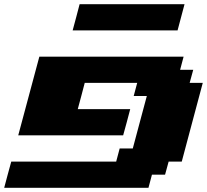

<svg xmlns="http://www.w3.org/2000/svg" viewBox="-20 -895 986 915"><path d="M0 0H687.5L704.1 -62.5H766.6L783.7 -125H846.2Q862.8 -187.5 896.2 -312.5Q929.7 -437.5 946.3 -500H883.8L900.9 -562.5H838.4L855 -625H167.5Q150.9 -562.5 117.2 -437.5Q83.5 -312.5 66.9 -250H566.9Q572.8 -270.5 584 -312.3Q595.2 -354 600.6 -375H350.6Q356.4 -396 367.4 -437.5Q378.4 -479 383.8 -500H633.8L617.2 -437.5H679.7Q668.5 -396 646.2 -312.5Q624 -229 612.8 -187.5H550.3L533.7 -125H33.7Q27.8 -104 16.6 -62.5Q5.4 -21 0 0ZM326.2 -750H826.2Q831.5 -770.5 842.8 -812.5Q854 -854.5 859.4 -875H359.4Q354 -854 343 -812.5Q332 -771 326.2 -750Z"/></svg>

Font: Faithful 32x
Style: BoldOblique
Weight: 400
Foundry: Faithful Resource Pack
Version: Version 1.0; January 27, 2023